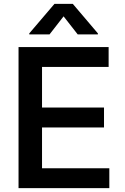

<svg xmlns="http://www.w3.org/2000/svg" viewBox="-20 -970 645 990"><path d="M75.6 0H543.7V-102.3H196.7V-312.9H516.3V-415.5H196.7V-625H540.1V-727.3H75.6ZM131 -792.6H235.4L307.9 -885.7L380.7 -792.6H484.7V-797.9L355.5 -949.9H260.7L131 -797.9Z"/></svg>

Font: Magic Ui Pro Semi Bold
Style: Regular
Weight: 600
Designer: Stefan Endress, Andreas Faust
Version: Version 1.000;FEAKit 1.0